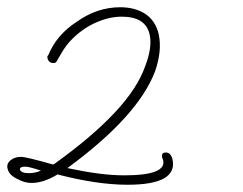

<svg xmlns="http://www.w3.org/2000/svg" viewBox="-69 -852 672 530"><path d="M283 -342Q199 -342 88 -371L89 -370Q51 -347 18 -347Q-1 -347 -19 -357Q-44 -368 -48 -386Q-52 -401 -38 -411Q-27 -419 -11 -419Q-4 -419 17 -414Q38 -409 77 -398L81 -399Q82 -401 83 -401Q186 -475 248.5 -542Q311 -609 332 -670Q352 -722 344 -757Q333 -806 267 -806Q225 -806 180 -782Q141 -760 115 -727Q105 -714 88 -684Q86 -678 79 -678Q65 -678 62 -692Q61 -698 64 -699Q87 -756 143 -792Q199 -832 263 -832Q302 -832 330 -815Q360 -796 369 -758Q374 -735 371.5 -709.5Q369 -684 359 -655Q312 -531 117 -388Q164 -378 202.5 -373Q241 -368 274 -368Q393 -368 381 -411L379 -416Q375 -431 389 -431Q402 -431 407 -413Q423 -342 283 -342ZM11 -374Q28 -374 44 -381Q11 -392 1 -392Q-15 -392 -14 -384Q-11 -374 11 -374Z"/></svg>

Font: Oooh Baby
Style: Normal
Weight: 400
Designer: Robert E. Leuschke
Foundry: Robert E. Leuschke
Version: Version 1.011; ttfautohint (v1.8.3)